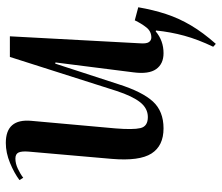

<svg xmlns="http://www.w3.org/2000/svg" viewBox="-71 -498 763 661"><g transform="rotate(-90 310.5 -167.5)"><path d="M21 -482Q45 -500 80 -514.5Q115 -529 149 -529Q233 -529 225 -441L199 -152Q194 -91 200 -65.5Q206 -40 238 -40Q268 -40 289 -66.5Q310 -93 328 -148L445 -515H516L492 -69Q490 -45 496 -36.5Q502 -28 512 -28Q533 -28 546.5 -45Q560 -62 571 -85L616 -73Q607 -21 592.5 23Q578 67 553.5 108.5Q529 150 490 194L480 185Q505 133 518 85.5Q531 38 536 -12L533 -13Q501 14 458 14Q421 14 403 -11.5Q385 -37 392 -90L426 -358L422 -359L351 -141Q325 -59 291.5 -22.5Q258 14 199 14Q139 14 112.5 -27.5Q86 -69 94 -164L119 -450Q121 -474 116 -485Q111 -496 95 -496Q78 -496 60 -487.5Q42 -479 29 -469Z"/></g></svg>

Font: Literata 72pt Medium
Style: Italic
Weight: 500
Italic angle: -2°
Designer: Latin by Veronika Burian and Jose Scaglione. Greek by Irene Vlachou. Cyrillic by Vera Evstafieva
Foundry: TypeTogether
Version: Version 3.002